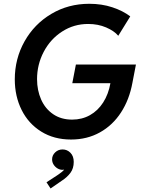

<svg xmlns="http://www.w3.org/2000/svg" viewBox="-20 -748 773 1040"><path d="M60.1 -317.9Q60.1 -429.7 112.8 -523.7Q165.5 -617.7 257.8 -672.6Q350.1 -727.5 463.4 -727.5Q531.2 -727.5 588.6 -708.5Q646 -689.5 685.5 -659.2L620.6 -554.2Q598.6 -580.6 554.9 -599.4Q511.2 -618.2 457.5 -618.2Q379.9 -618.2 316.4 -577.1Q252.9 -536.1 216.8 -467.3Q180.7 -398.4 180.7 -319.3Q180.7 -258.8 202.9 -208.7Q225.1 -158.7 268.1 -129.4Q311 -100.1 370.6 -100.1Q424.3 -100.1 467.3 -124.3Q510.3 -148.4 538.8 -192.9Q567.4 -237.3 578.1 -297.4H371.6L391.1 -398.4H716.3L697.3 -299.8Q680.7 -208.5 635.5 -138.9Q590.3 -69.3 521 -30.8Q451.7 7.8 364.7 7.8Q272.5 7.8 203.4 -35.2Q134.3 -78.1 97.2 -152.3Q60.1 -226.6 60.1 -317.9ZM231.9 239.3 287.6 203.1 296.9 196.8Q318.8 182.1 327.6 170.9Q321.8 171.9 317.9 171.9Q304.7 171.9 291.7 164.3Q278.8 156.7 270.5 143.8Q262.2 130.9 262.2 115.2Q262.2 93.3 278.8 77.4Q295.4 61.5 318.8 61.5Q343.8 61.5 361.6 79.6Q379.4 97.7 379.4 128.9Q379.4 164.1 361.6 188.2Q343.8 212.4 314 231.4L253.9 272.9Z"/></svg>

Font: Reddit Sans Fudge SmBold Italic
Style: Regular
Weight: 600
Italic angle: -11.25°
Designer: Stephen Hutchings
Version: Version 1.013